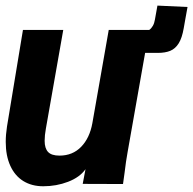

<svg xmlns="http://www.w3.org/2000/svg" viewBox="-22 -657 690 686"><path d="M-1.5 -150Q-1.5 -176 3 -205L60 -550H204L142 -198Q137.5 -173.5 137.5 -154Q137.5 -127 149.8 -114Q162 -101 190.5 -101Q237.5 -101 268 -132.5Q298.5 -164 308 -217L366.5 -550H511Q518.5 -555 524 -564.5Q529.5 -574 531.5 -587L540.5 -637L648 -632Q641.5 -594 639.5 -585L634.5 -556.5Q628.5 -521.5 616.5 -502.2Q604.5 -483 586.5 -475.5Q568.5 -468 541.5 -468H505H496.5L434 -114Q428 -81.5 423 -39L417.5 0.5L273.5 0L283.5 -52.5Q263 -23.5 221.2 -7.5Q179.5 8.5 132.5 8.5Q91.5 8.5 61.2 -10.2Q31 -29 14.8 -64.8Q-1.5 -100.5 -1.5 -150Z"/></svg>

Font: JuliaMono ExtraBoldItalic
Style: Regular
Weight: 800
Italic angle: -9°
Monospace: yes
Designer: cormullion
Foundry: corm
Version: Version 0.049; ttfautohint (v1.8.4)